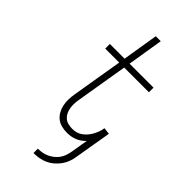

<svg xmlns="http://www.w3.org/2000/svg" viewBox="-294 -800 1088 1088"><g transform="rotate(45 250.0 -256.0)"><path d="M228 223V188Q245 188 262.5 185Q280 182 296 174.5Q312 167 326.5 155.5Q341 144 351.5 129Q362 114 367.5 97Q373 80 376 63L393 -39Q382 -27 369 -18Q356 -9 341 -3Q326 3 311 5.5Q296 8 281 8Q258 8 236.5 2.5Q215 -3 199 -16Q183 -29 172.5 -47.5Q162 -66 157.5 -87.5Q153 -109 153.5 -131.5Q154 -154 158 -177L209 -483H97V-520H215L250 -735H290L255 -520H447V-483H249L197 -171Q194 -154 193.5 -137Q193 -120 195.5 -104Q198 -88 205 -73.5Q212 -59 223.5 -48.5Q235 -38 251.5 -33.5Q268 -29 285 -29Q301 -29 317 -33Q333 -37 347 -47Q361 -57 372.5 -70.5Q384 -84 392 -99Q400 -114 405.5 -129.5Q411 -145 413 -161L453 -156L416 63Q413 85 405.5 106.5Q398 128 384.5 147Q371 166 353 181.5Q335 197 314 206.5Q293 216 271 219.5Q249 223 228 223Z"/></g></svg>

Font: Iosevka Extralight
Style: Italic
Weight: 200
Italic angle: -9°
Monospace: yes
Designer: Belleve Invis
Foundry: Belleve Invis
Version: Version 32.5.0; ttfautohint (v1.8.4)